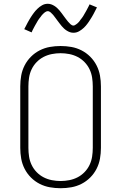

<svg xmlns="http://www.w3.org/2000/svg" viewBox="-20 -986 640 1014"><path d="M300 8Q271 8 243 3Q215 -2 189.5 -15Q164 -28 143.5 -48.5Q123 -69 110 -94.5Q97 -120 92 -148Q87 -176 87 -205V-530Q87 -559 92 -587Q97 -615 110 -640.5Q123 -666 143.5 -686.5Q164 -707 189.5 -720Q215 -733 243 -738Q271 -743 300 -743Q329 -743 357 -738Q385 -733 410.5 -720Q436 -707 456.5 -686.5Q477 -666 490 -640.5Q503 -615 508 -587Q513 -559 513 -530V-205Q513 -176 508 -148Q503 -120 490 -94.5Q477 -69 456.5 -48.5Q436 -28 410.5 -15Q385 -2 357 3Q329 8 300 8ZM300 -30Q323 -30 346 -34.5Q369 -39 389.5 -49.5Q410 -60 426.5 -77Q443 -94 453 -115Q463 -136 466.5 -159Q470 -182 470 -205V-530Q470 -553 466.5 -576Q463 -599 453 -620Q443 -641 426.5 -658Q410 -675 389.5 -685.5Q369 -696 346 -700.5Q323 -705 300 -705Q277 -705 254 -700.5Q231 -696 210.5 -685.5Q190 -675 173.5 -658Q157 -641 147 -620Q137 -599 133.5 -576Q130 -553 130 -530V-205Q130 -182 133.5 -159Q137 -136 147 -115Q157 -94 173.5 -77Q190 -60 210.5 -49.5Q231 -39 254 -34.5Q277 -30 300 -30ZM368 -813Q358 -813 349.5 -816Q341 -819 333 -824Q325 -829 318.5 -835Q312 -841 306 -848Q300 -855 294.5 -862.5Q289 -870 283.5 -877Q278 -884 272 -892.5Q266 -901 260.5 -907.5Q255 -914 247.5 -920.5Q240 -927 232 -927Q228 -927 224 -925Q220 -923 217 -921Q214 -919 210.5 -915.5Q207 -912 203 -908Q199 -904 198 -902Q197 -900 195 -897.5Q193 -895 190.5 -892Q188 -889 186 -886Q184 -883 181.5 -879.5Q179 -876 177 -872Q175 -868 172.5 -864Q170 -860 167.5 -855.5Q165 -851 162.5 -846.5Q160 -842 157.5 -837Q155 -832 152 -826.5Q149 -821 147 -815L108 -832Q113 -841 117.5 -850Q122 -859 126 -866.5Q130 -874 134.5 -881.5Q139 -889 143 -895.5Q147 -902 151 -907.5Q155 -913 159 -918.5Q163 -924 167 -928.5Q171 -933 177 -939Q183 -945 189 -949.5Q195 -954 202 -958Q209 -962 216.5 -964Q224 -966 232 -966Q242 -966 250.5 -963Q259 -960 267 -955Q275 -950 281.5 -944Q288 -938 294 -931Q300 -924 305.5 -916.5Q311 -909 316.5 -901.5Q322 -894 328 -886Q334 -878 339.5 -871.5Q345 -865 352.5 -858Q360 -851 368 -851Q372 -851 376 -853.5Q380 -856 383 -858Q386 -860 389.5 -863Q393 -866 397 -870.5Q401 -875 402 -877Q403 -879 405 -881.5Q407 -884 409.5 -887Q412 -890 414 -893Q416 -896 418.5 -899.5Q421 -903 423 -907Q425 -911 427.5 -915Q430 -919 432.5 -923.5Q435 -928 437.5 -932.5Q440 -937 442.5 -942Q445 -947 448 -952.5Q451 -958 453 -963L492 -947Q487 -937 482.5 -928.5Q478 -920 474 -912Q470 -904 465.5 -897Q461 -890 457 -883.5Q453 -877 449 -871Q445 -865 441 -860Q437 -855 433 -850Q429 -845 423 -839.5Q417 -834 411 -829.5Q405 -825 398 -821Q391 -817 383.5 -815Q376 -813 368 -813Z"/></svg>

Font: Iosevka Aile Extralight
Style: Regular
Weight: 200
Designer: Belleve Invis
Foundry: Belleve Invis
Version: Version 31.1.0; ttfautohint (v1.8.4)